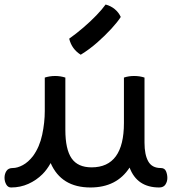

<svg xmlns="http://www.w3.org/2000/svg" viewBox="-57 -815 760 849"><path d="M-1 -72Q20 -72 44 -85Q68 -98 89 -125Q118 -165 129.5 -219Q141 -273 141 -324V-472Q150 -475 162 -477Q174 -479 187 -479Q210 -479 232 -472V-241Q232 -155 259.5 -115Q287 -75 348 -75Q491 -75 491 -271V-472Q512 -479 536 -479Q561 -479 582 -472V-184Q582 -131 598.5 -101.5Q615 -72 654 -72Q671 -72 677 -58Q683 -44 683 -28Q683 -12 674.5 1Q666 14 647 14Q549 14 516 -74Q459 14 343 14Q214 14 167 -94Q151 -65 131 -45Q104 -18 68.5 -2Q33 14 -8 14Q-22 14 -29.5 0.5Q-37 -13 -37 -29Q-37 -46 -28.5 -59Q-20 -72 -1 -72ZM300 -573Q260 -598 249 -644Q280 -666 311.5 -693Q343 -720 369 -747Q395 -774 410 -795Q433 -789 450.5 -774.5Q468 -760 477 -740Q463 -718 435.5 -688Q408 -658 373.5 -627.5Q339 -597 300 -573Z"/></svg>

Font: Borel
Style: Regular
Weight: 400
Designer: Rosalie Wagner
Foundry: ANRT
Version: Version 1.007; ttfautohint (v1.8.4.7-5d5b)